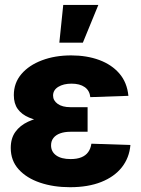

<svg xmlns="http://www.w3.org/2000/svg" viewBox="-20 -762 583 793"><path d="M269 11.2Q200.7 11.2 145.3 -7.6Q89.8 -26.4 57.1 -62.5Q24.4 -98.6 24.4 -150.9Q24.4 -190.9 43.5 -217.3Q62.5 -243.7 95.9 -259.3Q129.4 -274.9 172.1 -281.5Q214.8 -288.1 262.2 -288.1H341.8V-217.8H271Q246.6 -217.8 228.5 -211.2Q210.4 -204.6 200.7 -192.1Q190.9 -179.7 190.9 -161.6Q190.9 -135.3 212.2 -120.1Q233.4 -105 271.5 -105Q297.9 -105 315.9 -112.3Q334 -119.6 344.2 -133.8Q354.5 -147.9 357.4 -168.5L518.6 -163.1Q514.2 -110.4 483.2 -71Q452.1 -31.7 397.9 -10.3Q343.8 11.2 269 11.2ZM267.6 -253.9Q215.3 -253.9 172.9 -258.8Q130.4 -263.7 100.1 -276.4Q69.8 -289.1 53.5 -311.5Q37.1 -334 37.1 -369.1Q37.1 -419.4 68.4 -456.1Q99.6 -492.7 153.3 -512.9Q207 -533.2 273.9 -533.2Q338.4 -533.2 389.9 -514.2Q441.4 -495.1 473.1 -458.3Q504.9 -421.4 510.3 -366.2L353 -360.8Q350.1 -388.2 329.8 -402.3Q309.6 -416.5 275.4 -416.5Q242.2 -416.5 220.7 -403.3Q199.2 -390.1 199.2 -367.2Q199.2 -346.7 218.3 -333Q237.3 -319.3 271.5 -319.3H341.8V-253.9ZM225.1 -585.9 241.2 -741.7H386.2L322.3 -585.9Z"/></svg>

Font: Inter 28pt ExtraBold
Style: Regular
Weight: 800
Designer: Rasmus Andersson
Foundry: rsms
Version: Version 4.001;git-66647c0bb